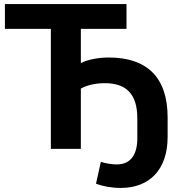

<svg xmlns="http://www.w3.org/2000/svg" viewBox="-20 -739 900 953"><path d="M580.1 193.8C720.2 193.8 812 104.5 812 -59.1V-156.2C812 -357.4 707.5 -453.6 519.5 -453.6C466.8 -453.6 411.6 -442.4 381.3 -425.8V-595.7H607.9V-718.8H4.4V-595.7H232.4V0H381.3V-299.3C414.1 -317.4 456.5 -326.2 500 -326.2C603.5 -326.2 662.1 -275.4 661.6 -150.4V-52.2C661.6 32.2 625.5 77.1 560.5 77.1C532.7 77.1 504.4 71.8 480.5 64.5L456.5 172.9C489.7 185.5 533.2 193.8 580.1 193.8Z"/></svg>

Font: Winston
Style: Bold
Weight: 700
Designer: Vernon Adams, Kim Jin-seong, David Berlow, Cristiano Sobral
Foundry: The Winston Project Authors
Version: Version 3.004